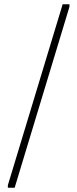

<svg xmlns="http://www.w3.org/2000/svg" viewBox="-20 -802 363 904"><path d="M275 -782H307V-770L49 82H17V70Z"/></svg>

Font: Phudu Light Medium
Style: Regular
Weight: 500
Version: Version 1.005;gftools[0.9.23]